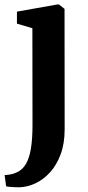

<svg xmlns="http://www.w3.org/2000/svg" viewBox="-42 -570 382 833"><path d="M42.5 242.5Q31.5 242.5 19.2 242Q7 241.5 -2.5 240.5Q-12 239.5 -15.5 238L-22 189.5Q-14 189.5 1 187.2Q16 185 31.5 177.5Q56.5 166 71.2 140Q86 114 92.5 72.2Q99 30.5 99 -27.5L98.5 -447.5L31.5 -467.5V-519.5L206 -550.5H214L238 -531.5L238.5 -9.5Q238.5 53 221 99.8Q203.5 146.5 174.8 178Q146 209.5 111.5 225.5Q77 241.5 42.5 242.5Z"/></svg>

Font: Merriweather 60pt
Style: Bold
Weight: 700
Version: Version 2.100